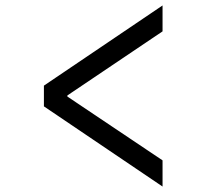

<svg xmlns="http://www.w3.org/2000/svg" viewBox="-20 -739 740 704"><path d="M141 -349 576 -55V-151L227 -385V-389L576 -624V-719L141 -425Z"/></svg>

Font: Kawkab Mono Light
Style: Bold
Weight: 400
Monospace: yes
Designer: Abdullah Arif
Foundry: Abdullah Arif
Version: Version 1.000;PS 000.500;hotconv 1.0.88;makeotf.lib2.5.64775